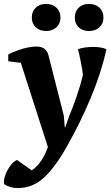

<svg xmlns="http://www.w3.org/2000/svg" viewBox="-34 -749 562 978"><path d="M72 -429 8 -437V-471Q13 -475 28 -481.5Q43 -488 63.5 -495Q84 -502 107 -507Q130 -512 152 -512Q179 -512 194 -499Q209 -486 214 -463L291 -160L296 -100H298L319 -159Q339 -207 358 -262.5Q377 -318 388 -366Q388 -377 384.5 -396.5Q381 -416 377 -436.5Q373 -457 369 -474.5Q365 -492 363 -498Q377 -504 398 -507Q419 -510 440 -510Q461 -510 479 -507Q497 -504 508 -498Q482 -379 428.5 -251Q375 -123 305 0Q247 103 189.5 156Q132 209 57 209Q36 209 18.5 203.5Q1 198 -13 189Q-16 175 -11 156Q-6 137 3.5 119Q13 101 26 86Q39 71 53 66L128 119Q135 114 146 104.5Q157 95 168 80.5Q179 66 190 46Q201 26 210 0ZM128 -659Q128 -691 148 -710Q168 -729 201 -729Q233 -729 253.5 -710Q274 -691 274 -659Q274 -629 253.5 -610Q233 -591 201 -591Q168 -591 148 -610Q128 -629 128 -659ZM347 -659Q347 -691 367 -710Q387 -729 419 -729Q452 -729 472.5 -710Q493 -691 493 -659Q493 -629 472.5 -610Q452 -591 419 -591Q387 -591 367 -610Q347 -629 347 -659Z"/></svg>

Font: PT Serif
Style: Bold Italic
Weight: 700
Italic angle: -12°
Designer: A.Korolkova, O.Umpeleva, V.Yefimov
Foundry: ParaType Ltd
Version: Version 1.000W OFL